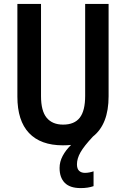

<svg xmlns="http://www.w3.org/2000/svg" viewBox="-20 -734 645 983"><path d="M374 107Q374 130 385 140.5Q396 151 415 151Q427 151 439 148.5Q451 146 459 143V219Q431 229 393 229Q338 229 311.5 202Q285 175 285 126Q285 94 301 64Q317 34 344 8Q324 10 302 10Q188 10 128.5 -53Q69 -116 69 -239V-714H190V-242Q190 -166 219 -131Q248 -96 303 -96Q361 -96 388.5 -131.5Q416 -167 416 -243V-714H536V-241Q536 -98 456 -35Q410 14 392 46Q374 78 374 107Z"/></svg>

Font: Noto Sans Hebrew Condensed SemiBold
Style: Regular
Weight: 600
Width: 3
Designer: Monotype Design Team
Foundry: Monotype Imaging Inc.
Version: Version 2.004; ttfautohint (v1.8.4.7-5d5b)